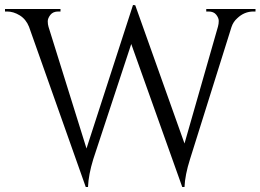

<svg xmlns="http://www.w3.org/2000/svg" viewBox="-29 -736 1042 768"><path d="M993 -690H985Q948 -690 920 -663Q904 -649 897 -628L731 -99Q711 -36 709 12H700L496 -560L344 -99Q325 -37 323 12H314L87 -629Q75 -659 50 -674.5Q25 -690 -1 -690H-9V-700H213V-690H204Q183 -690 172.5 -676.5Q162 -663 162 -651Q162 -639 165 -629L317 -142L503 -716L512 -715L709 -162L843 -630Q846 -641 846 -652.5Q846 -664 836 -677Q826 -690 805 -690H796V-700H993Z"/></svg>

Font: Cinzel
Style: Regular
Weight: 400
Designer: Natanael Gama
Version: Version 1.001;PS 001.001;hotconv 1.0.56;makeotf.lib2.0.21325